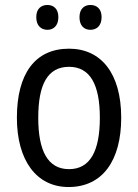

<svg xmlns="http://www.w3.org/2000/svg" viewBox="-20 -743 555 773"><path d="M126 -674C126 -639 146 -623 171 -623C195 -623 215 -639 215 -674C215 -708 195 -723 171 -723C146 -723 126 -708 126 -674ZM300 -674C300 -639 319 -623 344 -623C369 -623 389 -639 389 -674C389 -708 369 -723 344 -723C320 -723 300 -708 300 -674ZM468 -269C468 -449 386 -547 258 -547C121 -547 48 -446 48 -269C48 -97 127 10 256 10C393 10 468 -97 468 -269ZM134 -269C134 -402 171 -474 258 -474C343 -474 382 -402 382 -269C382 -135 343 -62 258 -62C172 -62 134 -136 134 -269Z"/></svg>

Font: Noto Sans Oriya Cond
Style: Regular
Weight: 400
Width: 3
Designer: Amélie Bonet and Sol Matas
Foundry: Google LLC
Version: Version 2.006